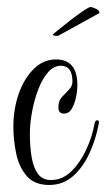

<svg xmlns="http://www.w3.org/2000/svg" viewBox="-20 -523 303 546"><path d="M120 3Q78 3 56 -22.5Q34 -48 26 -86.5Q18 -125 18 -163Q18 -212 33 -255.5Q48 -299 75.5 -326.5Q103 -354 139 -354Q200 -354 200 -281Q200 -265 196 -246Q192 -227 184 -213.5Q176 -200 162 -200Q146 -200 146 -218Q146 -236 156 -247Q166 -258 176 -268Q186 -278 186 -291Q186 -336 153 -336Q133 -336 117 -318Q101 -300 89.5 -270.5Q78 -241 71.5 -207Q65 -173 65 -141Q65 -106 70 -76Q75 -46 88 -28.5Q101 -11 125 -11Q157 -11 182 -35Q207 -59 224.5 -96Q242 -133 249 -172Q251 -181 256 -181Q263 -181 261 -172Q253 -128 234.5 -87.5Q216 -47 187.5 -22Q159 3 120 3ZM145 -421Q130 -421 130 -424Q130 -425 144.5 -437Q159 -449 179 -464.5Q199 -480 216 -491.5Q233 -503 237 -503Q243 -503 253 -498Q263 -493 263 -486Z"/></svg>

Font: Updock
Style: Regular
Weight: 400
Designer: Robert E. Leuschke
Foundry: Robert E. Leuschke
Version: Version 1.010; ttfautohint (v1.8.4.7-5d5b)